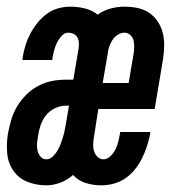

<svg xmlns="http://www.w3.org/2000/svg" viewBox="-20 -548 540 576"><path d="M284 8Q259 8 237 1Q215 -6 199 -23Q182 -8 161 0Q140 8 119 8Q89 8 62.5 -2.5Q36 -13 20 -36Q4 -59 1.5 -88.5Q-1 -118 4 -148Q8 -169 14 -189.5Q20 -210 31.5 -229Q43 -248 59 -264Q75 -280 95 -290.5Q115 -301 136 -305Q157 -309 177 -309H200L216 -404Q217 -412 216.5 -420.5Q216 -429 212 -436Q208 -443 200.5 -446.5Q193 -450 185 -450Q173 -450 164 -439.5Q155 -429 150 -418Q145 -407 142 -395.5Q139 -384 137 -372V-368H47L48 -376Q51 -394 56.5 -412Q62 -430 71 -447Q80 -464 92.5 -479.5Q105 -495 120.5 -506.5Q136 -518 154.5 -523Q173 -528 191 -528Q214 -528 235.5 -522.5Q257 -517 273 -504Q291 -517 312 -522.5Q333 -528 353 -528Q374 -528 393 -524Q412 -520 427.5 -509.5Q443 -499 453.5 -483Q464 -467 468.5 -448.5Q473 -430 472.5 -410Q472 -390 469 -370L444 -221H275L262 -138Q260 -127 259.5 -116Q259 -105 262 -95Q265 -85 272.5 -77.5Q280 -70 290 -70Q302 -70 312 -80Q322 -90 327 -101Q332 -112 335 -124Q338 -136 340 -148L341 -152H431L430 -144Q426 -125 420 -107Q414 -89 405.5 -72Q397 -55 384.5 -39.5Q372 -24 356 -13Q340 -2 321 3Q302 8 284 8ZM288 -299H366L380 -382Q382 -393 382.5 -404Q383 -415 381 -425Q379 -435 371.5 -442.5Q364 -450 353 -450Q343 -450 333 -443.5Q323 -437 317 -427.5Q311 -418 307.5 -407.5Q304 -397 303 -386ZM119 -70Q130 -70 139 -79Q148 -88 153.5 -98Q159 -108 163 -119Q167 -130 170 -140.5Q173 -151 175 -162Q177 -173 179 -184L187 -231H177Q161 -231 144.5 -223Q128 -215 117.5 -201.5Q107 -188 101.5 -171.5Q96 -155 94 -139Q92 -128 91 -117.5Q90 -107 92.5 -96.5Q95 -86 101.5 -78Q108 -70 119 -70Z"/></svg>

Font: Iosevka Semibold Oblique
Style: Regular
Weight: 600
Italic angle: -9°
Monospace: yes
Designer: Belleve Invis
Foundry: Belleve Invis
Version: Version 32.5.0; ttfautohint (v1.8.4)